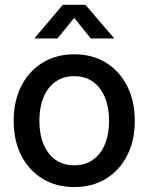

<svg xmlns="http://www.w3.org/2000/svg" viewBox="-20 -756 609 788"><path d="M284.7 11.7Q210.4 11.7 154.3 -22.7Q98.1 -57.1 67.1 -118.4Q36.1 -179.7 36.1 -259.8Q36.1 -340.8 67.1 -402.3Q98.1 -463.9 154.3 -498.5Q210.4 -533.2 284.7 -533.2Q359.4 -533.2 415.3 -498.5Q471.2 -463.9 502.2 -402.3Q533.2 -340.8 533.2 -259.8Q533.2 -179.7 502.2 -118.4Q471.2 -57.1 415.3 -22.7Q359.4 11.7 284.7 11.7ZM284.7 -77.6Q330.1 -77.6 362.1 -100.6Q394 -123.5 410.9 -164.8Q427.7 -206.1 427.7 -259.8Q427.7 -314.5 410.9 -355.7Q394 -397 362.1 -420.2Q330.1 -443.4 284.7 -443.4Q239.7 -443.4 207.5 -420.4Q175.3 -397.5 158.4 -356.2Q141.6 -314.9 141.6 -259.8Q141.6 -205.6 158.4 -164.6Q175.3 -123.5 207.3 -100.6Q239.3 -77.6 284.7 -77.6ZM215.8 -598.1H121.6V-599.1L237.8 -736.3H330.6L448.2 -599.1V-598.1H352.5L284.7 -682.6Z"/></svg>

Font: Inter 28pt Medium
Style: Regular
Weight: 500
Designer: Rasmus Andersson
Foundry: rsms
Version: Version 4.001;git-66647c0bb